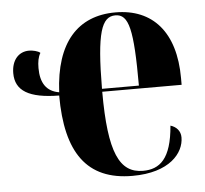

<svg xmlns="http://www.w3.org/2000/svg" viewBox="-45 -596 698 653"><g transform="rotate(-5 304.0 -269.5)"><path d="M382 10C509 10 559 -53 559 -106C559 -128 545 -143 525 -149C516 -36 476 -4 419 -4C339 -4 304 -75 304 -284H575V-307C575 -464 499 -549 372 -549C243 -549 166 -464 158 -295C115 -302 95 -332 95 -383C95 -404 98 -421 106 -434C99 -441 80 -445 68 -445C32 -445 8 -417 8 -373C8 -313 54 -285 157 -284C157 -89 226 10 382 10ZM304 -294C305 -486 324 -539 371 -539C417 -539 430 -486 430 -294Z"/></g></svg>

Font: Noto Serif Display Condensed Extra
Style: Regular
Weight: 800
Width: 3
Designer: Monotype Design Team
Foundry: Monotype Imaging Inc.
Version: Version 1.900